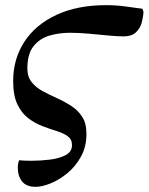

<svg xmlns="http://www.w3.org/2000/svg" viewBox="-20 -501 576 744"><path d="M118 223Q82 223 65.5 202Q49 181 49 150Q49 133 54 120Q76 122 101 122Q137 122 173.5 117.5Q210 113 234.5 100Q259 87 259 61Q259 39 242.5 27Q226 15 200 7Q174 -1 145 -12Q116 -23 90 -42.5Q64 -62 47.5 -96.5Q31 -131 31 -187Q31 -272 74 -338.5Q117 -405 198 -443Q279 -481 391 -481Q431 -481 466.5 -476Q502 -471 532 -467L536 -455Q535 -435 529 -413Q523 -391 506.5 -375.5Q490 -360 459 -360Q435 -360 399 -363.5Q363 -367 324 -370.5Q285 -374 251 -374Q209 -374 171.5 -363Q134 -352 110 -322Q86 -292 86 -236Q86 -204 102.5 -183Q119 -162 145 -148Q171 -134 200 -121Q229 -108 255.5 -91Q282 -74 298.5 -48.5Q315 -23 315 18Q315 68 293.5 106.5Q272 145 240 171Q208 197 175 210Q142 223 118 223Z"/></svg>

Font: STIX Two Text SemiBold
Style: Italic
Weight: 600
Italic angle: -12°
Designer: Ross Mills, John Hudson & Paul Hanslow, Tiro Typeworks Ltd; with prior portions MicroPress Inc. and Coen Hoffman, Elsevi
Foundry: Tiro Typeworks Ltd
Version: Version 2.13 b171